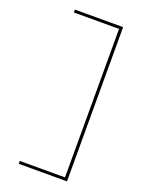

<svg xmlns="http://www.w3.org/2000/svg" viewBox="-176 -905 852 1130"><g transform="rotate(20 250.0 -340.0)"><path d="M90 143V125H373V-805H90V-823H392V143Z"/></g></svg>

Font: Iosevka SS04 Thin
Style: Regular
Weight: 100
Monospace: yes
Designer: Belleve Invis
Foundry: Belleve Invis
Version: Version 19.0.0; ttfautohint (v1.8.4)